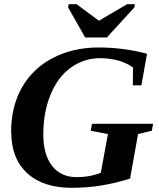

<svg xmlns="http://www.w3.org/2000/svg" viewBox="-20 -888 762 918"><path d="M34 -255H33Q33 -379 85 -470Q138 -562 233 -611Q330 -661 451 -661Q570 -661 683 -631L656 -480H615L616 -565Q558 -608 460 -610Q382 -610 319 -565Q257 -521 222 -436Q187 -351 187 -246Q187 -149 229 -95Q271 -41 347 -41Q410 -41 462 -62L496 -247L414 -263L420 -296H712L706 -263L640 -247L602 -34Q530 -12 464 -1Q395 10 323 10Q186 10 110 -60Q34 -130 34 -255ZM625 -868 622 -852 491 -709H387L306 -852L308 -868H346L453 -789L588 -868Z"/></svg>

Font: Libra Serif Modern
Style: Bold Italic
Weight: 700
Italic angle: -12°
Designer: Stefan Peev, Context Ltd
Foundry: Stefan Peev, Context Ltd
Version: Version 1.000